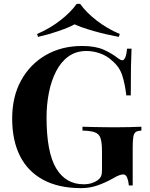

<svg xmlns="http://www.w3.org/2000/svg" viewBox="-20 -960 775 994"><path d="M405 -722Q473 -722 516 -703Q559 -684 593 -657Q605 -648 613 -648Q632 -648 638 -708H661Q659 -669 658 -613.5Q657 -558 657 -466H634Q627 -526 612.5 -570.5Q598 -615 559 -647Q535 -670 499.5 -683Q464 -696 428 -696Q373 -696 334 -667.5Q295 -639 270 -590Q245 -541 233 -479.5Q221 -418 221 -352Q221 -172 270.5 -89Q320 -6 413 -6Q437 -6 455 -12Q473 -18 484 -26Q498 -36 503 -47.5Q508 -59 508 -78V-176Q508 -222 500.5 -244.5Q493 -267 471 -275Q449 -283 407 -284V-304Q428 -303 457.5 -302.5Q487 -302 519 -301.5Q551 -301 578 -301Q620 -301 655 -302Q690 -303 712 -304V-284Q693 -283 683.5 -277Q674 -271 670.5 -253Q667 -235 667 -198V0H647Q646 -17 639.5 -37Q633 -57 618 -57Q611 -57 599.5 -53.5Q588 -50 564 -36Q527 -15 486 -0.5Q445 14 400 14Q284 14 204 -29Q124 -72 83.5 -152.5Q43 -233 43 -346Q43 -460 89.5 -544Q136 -628 217.5 -675Q299 -722 405 -722ZM395 -940Q425 -897 479.5 -854.5Q534 -812 600 -784L595 -769Q530 -781 466.5 -799Q403 -817 366 -834Q335 -817 282.5 -799Q230 -781 177 -769L172 -784Q237 -812 291.5 -854Q346 -896 377 -940Z"/></svg>

Font: Playfair Display
Style: Bold
Weight: 700
Designer: Claus Eggers Sørensen
Foundry: Claus Eggers Sørensen
Version: Version 1.203